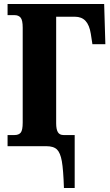

<svg xmlns="http://www.w3.org/2000/svg" viewBox="-20 -734 551 964"><path d="M213 0H18V-56H53Q74 -56 84 -68Q94 -80 94 -119V-595Q94 -633 83.5 -645.5Q73 -658 53 -658H18V-714H503L509 -512H444L436 -564Q429 -608 409.5 -629Q390 -650 356 -650H262V-115Q262 -85 270.5 -70.5Q279 -56 299 -56H355V210H301Q298 118 290.5 75.5Q283 33 266 16.5Q249 0 213 0Z"/></svg>

Font: Noto Serif CondBlack
Style: Regular
Weight: 900
Width: 3
Designer: Monotype Design Team
Foundry: Monotype Imaging Inc.
Version: Version 1.001